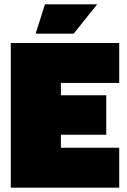

<svg xmlns="http://www.w3.org/2000/svg" viewBox="-20 -869 589 889"><path d="M30 -670H532V-485H262V-428H472V-245H262V-185H532V0H30ZM188 -849H430L321 -713H145Z"/></svg>

Font: Cairo Black
Style: Regular
Weight: 900
Designer: Mohamed Gaber, Accademia di Belle Arti di Urbino and others
Foundry: Kief Type Foundry, Accademia di Belle Arti di Urbino and others
Version: Version 3.011